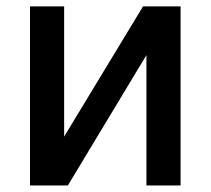

<svg xmlns="http://www.w3.org/2000/svg" viewBox="-20 -565 642 585"><path d="M71.4 -545.5H175.4V-148.8L415.8 -545.5H530.2V0H426.1V-397L186.8 0H71.4Z"/></svg>

Font: Inter P Medium
Style: Regular
Weight: 500
Designer: Rasmus Andersson
Foundry: rsms
Version: Version 3.018;git-588b23468